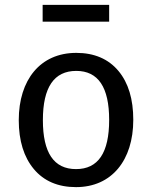

<svg xmlns="http://www.w3.org/2000/svg" viewBox="-20 -756 624 788"><path d="M428 -736H155V-667H428ZM293 -539C145 -539 57 -428 57 -263C57 -178 78 -111 119 -62C160 -13 218 12 292 12C439 12 527 -99 527 -264C527 -349 507 -416 466 -465C425 -514 367 -539 293 -539ZM293 -465C383 -465 428 -398 428 -264C428 -129 383 -62 292 -62C201 -62 156 -129 156 -263C156 -398 202 -465 293 -465Z"/></svg>

Font: Fira Sans
Style: Regular
Weight: 400
Designer: Carrois Corporate & Edenspiekermann AG
Foundry: Carrois Corporate GbR & Edenspiekermann AG
Version: Version 4.203